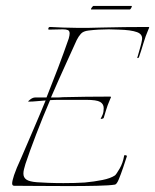

<svg xmlns="http://www.w3.org/2000/svg" viewBox="-20 -625 524 648"><path d="M213 3Q157 3 104 2.5Q51 2 28 2Q21 2 21 -6Q21 -14 27.5 -34Q34 -54 52 -93Q72 -140 93 -188.5Q114 -237 134 -286Q119 -285 104.5 -283.5Q90 -282 76 -282H75Q75 -284 83 -290Q91 -296 99 -296H137Q157 -346 176 -396Q195 -446 212 -495Q215 -506 215 -512Q215 -521 209 -523.5Q203 -526 192 -526Q181 -526 168 -525.5Q155 -525 145 -525Q143 -525 143 -527Q143 -534 149 -534Q164 -533 192.5 -532Q221 -531 239 -531Q260 -531 280 -531Q300 -531 321 -532Q362 -533 401 -533.5Q440 -534 480 -534Q485 -534 483 -530.5Q481 -527 481 -526Q471 -503 464 -479Q457 -455 449 -432Q448 -429 443 -429Q443 -429 446.5 -441Q450 -453 454 -467.5Q458 -482 459 -489Q463 -509 442.5 -516.5Q422 -524 381 -525Q373 -525 364.5 -525.5Q356 -526 347 -526Q330 -526 312.5 -525Q295 -524 279 -522Q261 -520 253 -511Q245 -502 239 -490Q226 -461 202 -408.5Q178 -356 152 -296Q162 -296 172 -296Q182 -296 192 -297Q232 -298 271.5 -298.5Q311 -299 351 -299Q356 -299 354 -295.5Q352 -292 352 -291Q342 -268 338 -253.5Q334 -239 330 -227Q329 -225 324 -224Q319 -223 320 -225Q323 -230 326.5 -238.5Q330 -247 330 -260Q330 -274 318 -281Q306 -288 271 -288H210Q194 -288 179 -288Q164 -288 149 -287Q124 -229 102 -171.5Q80 -114 66 -72Q63 -62 61 -54Q59 -46 59 -39Q59 -26 69 -19Q79 -12 104 -10Q117 -9 141.5 -8Q166 -7 194 -7Q213 -7 231.5 -7.5Q250 -8 266 -9Q298 -12 325.5 -17.5Q353 -23 368 -33Q372 -36 383.5 -55.5Q395 -75 399 -100Q400 -102 404.5 -101Q409 -100 408 -97Q403 -81 395.5 -59Q388 -37 381 -20Q374 -3 368 -2Q351 1 307.5 2Q264 3 213 3ZM288 -593Q287 -593 287 -594Q287 -596 290.5 -600.5Q294 -605 295 -605H424Q425 -605 425 -604Q425 -602 422.5 -597.5Q420 -593 418 -593Z"/></svg>

Font: Explora
Style: Regular
Weight: 400
Designer: Robert E. Leuschke
Foundry: Robert E. Leuschke
Version: Version 1.010